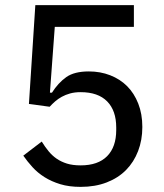

<svg xmlns="http://www.w3.org/2000/svg" viewBox="-20 -718 640 750"><path d="M503 -613H194L175 -356H183Q207 -394 238.5 -416.5Q270 -439 327 -439Q372 -439 410.5 -424Q449 -409 476.5 -381.5Q504 -354 520 -313.5Q536 -273 536 -222Q536 -171 519.5 -128Q503 -85 472.5 -54Q442 -23 397 -5.5Q352 12 295 12Q250 12 215.5 1.5Q181 -9 154 -26Q127 -43 107 -65Q87 -87 71 -110L143 -165Q156 -144 170 -127Q184 -110 201.5 -98Q219 -86 241.5 -79Q264 -72 295 -72Q363 -72 398.5 -108Q434 -144 434 -210V-220Q434 -286 398.5 -322Q363 -358 295 -358Q272 -358 254 -353Q236 -348 221.5 -340Q207 -332 195.5 -322Q184 -312 174 -301L93 -312L118 -698H503Z"/></svg>

Font: IBM Plex Sans Thai Looped Text
Style: Regular
Weight: 450
Designer: Mike Abbink, Paul van der Laan, Pieter van Rosmalen, Ben Mitchell, Mark Frömberg
Foundry: Bold Monday
Version: Version 1.1